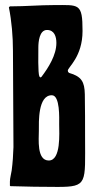

<svg xmlns="http://www.w3.org/2000/svg" viewBox="-20 -736 371 756"><path d="M133 -221C133 -256 129 -361 184 -361C217 -361 213 -270 213 -246C213 -213 221 -104 172 -104C124 -104 133 -189 133 -221ZM135 -435C129 -449 131 -528 131 -549C131 -571 135 -618 165 -618C194 -618 202 -592 202 -567C202 -519 171 -470 143 -433L139 -431ZM248 -453C248 -455 247 -457 247 -458C247 -471 305 -512 305 -614C305 -725 291 -716 192 -716C136 -716 80 -711 24 -711H19L15 -707C26 -652 31 -592 31 -536C31 -410 33 -283 33 -157C32 -126 30 -95 26 -65C24 -51 19 -34 19 -21V-5L21 -3C83 -1 145 0 207 0C326 0 315 -15 315 -193C315 -250 315 -308 314 -365C313 -414 301 -435 252 -449Z"/></svg>

Font: DisSenso
Style: Regular
Weight: 400
Version: Version 1.150